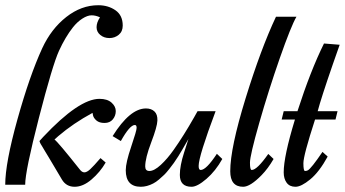

<svg xmlns="http://www.w3.org/2000/svg" viewBox="-28 -714 1332 742"><path d="M135.3 -527.8Q169.9 -602.5 228 -648.2Q286.1 -693.8 351.6 -693.8Q390.1 -693.8 418.2 -674.3Q446.3 -654.8 446.3 -615.2Q446.3 -592.3 430.9 -579.6Q415.5 -566.9 394.8 -566.9Q374 -566.9 359.6 -578.9Q345.2 -590.8 345.2 -608.9Q345.2 -627 358.4 -647Q341.8 -654.8 325.9 -654.8Q310.1 -654.8 290.3 -642.1Q270.5 -629.4 253.9 -608.4Q224.6 -571.3 200 -517.6Q175.3 -463.9 122.3 -258.3Q69.3 -52.7 69.3 0H-7.8Q-7.8 -83.5 39.3 -252.4Q86.4 -421.4 135.3 -527.8ZM128.9 -158.2Q126 -163.6 124.5 -168.9L138.7 -184.6Q277.3 -332 356.4 -332Q386.7 -332 403.1 -317.4Q419.4 -302.7 419.4 -284.7Q419.4 -266.6 408 -252.7Q396.5 -238.8 376 -238.8Q355.5 -238.8 344.5 -248.5Q333.5 -258.3 331.5 -268.1L329.6 -277.8Q254.9 -237.3 197.3 -188Q185.1 -177.2 182.6 -174.8Q196.3 -165 280.3 -59.1Q288.6 -47.9 298.1 -47.9Q307.6 -47.9 320.8 -60.1Q334 -72.3 360.4 -103L380.4 -85.9Q358.9 -48.8 325.9 -20.5Q293 7.8 260.5 7.8Q228 7.8 211.4 -20Q194.8 -47.9 181.4 -70.6Q168 -93.3 159.9 -106.7Q151.9 -120.1 145 -131.3Q138.2 -142.6 135 -148.2Q131.8 -153.8 128.9 -158.2Z M805.2 -284.2Q739.7 -109.9 739.7 -72.8Q739.7 -57.1 747.6 -57.1Q769 -57.1 810.1 -119.6L831.1 -99.6Q805.2 -53.2 769.8 -22.7Q734.4 7.8 712.4 7.8Q667 7.8 667 -38.1Q667 -73.7 683.6 -125Q700.2 -176.3 700.2 -176.8Q697.8 -172.4 688.5 -156.5Q679.2 -140.6 674.8 -132.8Q670.4 -125 660.4 -109.1Q650.4 -93.3 643.8 -84.2Q637.2 -75.2 626.2 -61Q615.2 -46.9 606.7 -38.6Q598.1 -30.3 586.4 -20.3Q574.7 -10.3 564 -4.9Q539.6 7.8 516.1 7.8Q458 7.8 458 -56.2Q458 -85.4 479 -147.2Q500 -209 500 -220Q500 -231 493.2 -231Q473.6 -231 439 -168.9L407.2 -188Q474.1 -294.9 536.1 -294.9Q556.6 -294.9 568.8 -283.4Q581.1 -272 580.3 -248.3Q579.6 -224.6 556.4 -163.8Q533.2 -103 533.2 -70.8Q533.2 -53.2 549.3 -53.2Q567.9 -53.2 593.5 -76.9Q619.1 -100.6 643.1 -134.8Q681.2 -188.5 722.2 -260.7L735.4 -284.2Z M1038.6 -649.4H1117.7Q1096.7 -613.3 1053.2 -489Q1009.8 -364.7 973.9 -239Q938 -113.3 938 -85.2Q938 -57.1 944.8 -57.1Q965.3 -57.1 1008.8 -119.1L1029.3 -99.6Q1007.8 -62.5 982.9 -37.1Q939 7.8 911.6 7.8Q861.8 7.8 861.8 -52.2Q861.8 -141.6 921.1 -334Q980.5 -526.4 1038.6 -649.4Z M1121.6 -284.2Q1171.9 -440.4 1224.1 -545.9L1284.7 -541Q1279.3 -525.4 1258.3 -465.8Q1212.9 -334.5 1199.7 -284.2H1276.4L1268.6 -252H1189.5Q1144.5 -113.3 1144.5 -83.3Q1144.5 -53.2 1150.6 -53.2Q1156.7 -53.2 1161.6 -55.7Q1174.8 -63 1218.3 -127L1238.3 -108.9Q1205.6 -49.3 1170.9 -20.8Q1136.2 7.8 1113.8 7.8Q1091.3 7.8 1079.8 -7.8Q1068.4 -23.4 1068.4 -47.9Q1068.4 -109.9 1111.8 -252H1060.5L1068.4 -284.2Z"/></svg>

Font: Niconne
Style: Regular
Weight: 400
Designer: Vernon Adams
Foundry: Vernon Adams
Version: Version 1.002